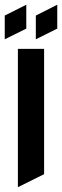

<svg xmlns="http://www.w3.org/2000/svg" viewBox="-35 -760 260 805"><path d="M115.2 -694.8 205.1 -740.2V-640.1L115.2 -595.2ZM-15.1 -694.8 75.2 -740.2V-640.1L-15.1 -595.2ZM40 24.9V-555.2H149.9V-29.8Z"/></svg>

Font: Horta
Style: Regular
Weight: 600
Width: 3
Version: Version 0.11